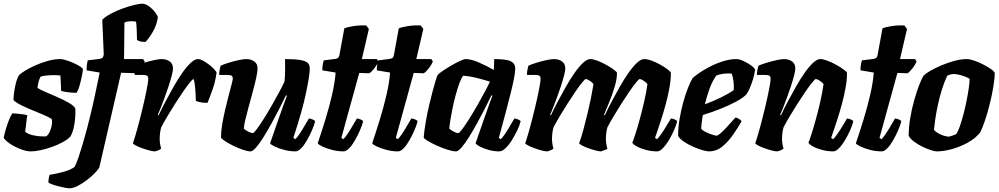

<svg xmlns="http://www.w3.org/2000/svg" viewBox="-39 -820 5412 1040"><path d="M128 0Q108 0 84 -8Q60 -16 37.5 -28Q15 -40 -0.5 -53Q-16 -66 -19 -75Q-13 -103 -4.5 -130Q4 -157 13 -178Q22 -199 28 -206Q35 -206 53 -204.5Q71 -203 88 -200.5Q105 -198 109 -195Q106 -182 103.5 -156Q101 -130 97 -107Q113 -93 141 -87Q169 -81 194 -81Q199 -81 204 -81Q209 -81 213 -82Q228 -95 237 -124Q246 -153 242 -173Q239 -178 219.5 -187.5Q200 -197 171.5 -208.5Q143 -220 114 -232.5Q85 -245 63 -257Q41 -269 34 -279Q34 -291 37 -316.5Q40 -342 47 -369.5Q54 -397 65 -414Q73 -422 96 -436.5Q119 -451 151.5 -465.5Q184 -480 219.5 -490Q255 -500 289 -500Q299 -500 319 -494Q339 -488 360 -478.5Q381 -469 395.5 -459.5Q410 -450 410 -444Q410 -436 405 -410.5Q400 -385 392.5 -358Q385 -331 375 -317Q366 -317 347.5 -318.5Q329 -320 312.5 -323Q296 -326 292 -328Q291 -350 290.5 -371Q290 -392 288 -411Q281 -412 271.5 -412.5Q262 -413 253 -413Q234 -413 213 -411Q192 -409 181 -405Q174 -392 170.5 -379Q167 -366 164 -344Q176 -335 206 -322.5Q236 -310 271 -294.5Q306 -279 334 -263Q362 -247 369 -232Q371 -192 364 -148Q357 -104 342 -80Q327 -64 300 -49.5Q273 -35 242 -24Q211 -13 181 -6.5Q151 0 128 0Z M336 200Q330 200 313.5 197Q297 194 277.5 189Q258 184 243 178.5Q228 173 223 168Q223 160 225.5 144.5Q228 129 230 127Q262 122 302 111.5Q342 101 364 85Q374 69 387.5 28.5Q401 -12 417 -68Q433 -124 448 -185Q463 -245 476 -307.5Q489 -370 501 -427L430 -439Q430 -457 432 -471.5Q434 -486 436 -493L501 -501Q512 -503 516.5 -507.5Q521 -512 523 -524L515 -713Q532 -730 562 -746Q592 -762 625.5 -774Q659 -786 688 -793Q717 -800 730 -800Q750 -800 769.5 -785Q789 -770 802 -752.5Q815 -735 816 -726Q810 -685 789.5 -649Q769 -613 749 -593Q728 -593 717.5 -596.5Q707 -600 703 -604Q703 -611 702.5 -629.5Q702 -648 701 -669Q700 -690 698 -702Q693 -704 685.5 -704.5Q678 -705 673 -705Q651 -705 635 -698L633 -500H736L745 -487Q738 -468 726 -448.5Q714 -429 705 -423L617 -426L499 87Q494 97 476 116Q458 135 433.5 154Q409 173 383 186.5Q357 200 336 200Z M800 0Q789 0 770 -5Q751 -10 731.5 -17Q712 -24 697.5 -31.5Q683 -39 681 -44Q693 -79 707 -130.5Q721 -182 734 -236.5Q747 -291 755 -332Q764 -376 764 -394Q764 -405 758 -409.5Q752 -414 735 -414H690Q690 -428 693 -442Q696 -456 698 -464Q712 -471 739.5 -479.5Q767 -488 794.5 -494Q822 -500 836 -500Q862 -500 880 -487.5Q898 -475 898 -449Q898 -436 891 -409.5Q884 -383 873.5 -351Q863 -319 851.5 -288Q840 -257 830.5 -233Q821 -209 816 -199L820 -195Q836 -230 857.5 -270.5Q879 -311 902 -351.5Q925 -392 948.5 -425.5Q972 -459 994 -479.5Q1016 -500 1033 -500Q1045 -500 1061.5 -491Q1078 -482 1094 -469.5Q1110 -457 1121.5 -444.5Q1133 -432 1134 -426Q1127 -376 1112 -334Q1097 -292 1085 -263Q1060 -263 1044.5 -266.5Q1029 -270 1022 -274Q1021 -315 1017.5 -350Q1014 -385 1009 -392Q1005 -392 990 -374Q975 -356 954.5 -326Q934 -296 911.5 -261Q889 -226 868.5 -191.5Q848 -157 834 -130Q826 -101 826 -67Q826 -42 834 -15Q828 -10 817.5 -5.5Q807 -1 800 0Z M1318 0Q1302 0 1276 -9Q1250 -18 1223.5 -31Q1197 -44 1178.5 -56.5Q1160 -69 1158 -75Q1158 -106 1164.5 -145.5Q1171 -185 1180.5 -225.5Q1190 -266 1199.5 -302Q1209 -338 1215.5 -363Q1222 -388 1222 -394Q1222 -405 1216 -409.5Q1210 -414 1193 -414H1148Q1148 -428 1151 -442Q1154 -456 1156 -464Q1170 -471 1197.5 -479.5Q1225 -488 1252.5 -494Q1280 -500 1294 -500Q1320 -500 1338 -487.5Q1356 -475 1356 -449Q1356 -431 1348.5 -397Q1341 -363 1330 -322.5Q1319 -282 1308 -242Q1297 -202 1289.5 -170Q1282 -138 1282 -123Q1291 -114 1306.5 -106.5Q1322 -99 1330 -99Q1336 -99 1352 -120.5Q1368 -142 1389.5 -176Q1411 -210 1433 -248.5Q1455 -287 1473.5 -321.5Q1492 -356 1502 -378Q1505 -404 1505.5 -439Q1506 -474 1505 -500Q1561 -500 1590 -494.5Q1619 -489 1629 -478Q1639 -467 1639 -449Q1639 -415 1619 -318.5Q1599 -222 1550 -73L1561 -66Q1571 -76 1584.5 -96Q1598 -116 1611 -139Q1624 -162 1634 -178Q1643 -178 1654.5 -173Q1666 -168 1668 -163Q1663 -142 1651 -114.5Q1639 -87 1624 -60.5Q1609 -34 1592.5 -17Q1576 0 1562 0Q1532 0 1501 -8Q1470 -16 1448.5 -26.5Q1427 -37 1424 -44L1471 -179Q1483 -214 1495.5 -248Q1508 -282 1515 -301L1510 -304Q1494 -270 1473 -229Q1452 -188 1429.5 -147.5Q1407 -107 1386 -73.5Q1365 -40 1347 -20Q1329 0 1318 0Z M1822 0Q1791 0 1760 -8Q1729 -16 1707 -26.5Q1685 -37 1682 -44Q1702 -103 1723 -171Q1744 -239 1759.5 -306Q1775 -373 1779 -427L1707 -439Q1707 -457 1709.5 -471.5Q1712 -486 1715 -493L1778 -501Q1789 -503 1793.5 -507.5Q1798 -512 1800 -524L1826 -666Q1840 -673 1875 -678.5Q1910 -684 1945 -682L1959 -663L1921 -500H2002L2011 -487Q2003 -468 1987.5 -448.5Q1972 -429 1961 -423L1907 -425L1810 -73L1821 -66Q1831 -76 1844.5 -96Q1858 -116 1871 -139Q1884 -162 1894 -178Q1903 -178 1914.5 -173Q1926 -168 1928 -163Q1923 -142 1911 -114.5Q1899 -87 1884 -60.5Q1869 -34 1852.5 -17Q1836 0 1822 0Z M2117 0Q2086 0 2055 -8Q2024 -16 2002 -26.5Q1980 -37 1977 -44Q1997 -103 2018 -171Q2039 -239 2054.5 -306Q2070 -373 2074 -427L2002 -439Q2002 -457 2004.5 -471.5Q2007 -486 2010 -493L2073 -501Q2084 -503 2088.5 -507.5Q2093 -512 2095 -524L2121 -666Q2135 -673 2170 -678.5Q2205 -684 2240 -682L2254 -663L2216 -500H2297L2306 -487Q2298 -468 2282.5 -448.5Q2267 -429 2256 -423L2202 -425L2105 -73L2116 -66Q2126 -76 2139.5 -96Q2153 -116 2166 -139Q2179 -162 2189 -178Q2198 -178 2209.5 -173Q2221 -168 2223 -163Q2218 -142 2206 -114.5Q2194 -87 2179 -60.5Q2164 -34 2147.5 -17Q2131 0 2117 0Z M2431 0Q2414 0 2385.5 -9Q2357 -18 2328 -31Q2299 -44 2278.5 -56.5Q2258 -69 2256 -75Q2259 -112 2266.5 -156Q2274 -200 2284 -243.5Q2294 -287 2304 -324.5Q2314 -362 2321.5 -386Q2329 -410 2332 -414Q2337 -421 2357.5 -435Q2378 -449 2403.5 -464Q2429 -479 2451.5 -489.5Q2474 -500 2484 -500Q2512 -500 2554 -482Q2596 -464 2636 -441L2638 -500Q2706 -500 2729 -487.5Q2752 -475 2752 -449Q2752 -415 2728 -318.5Q2704 -222 2663 -73L2674 -66Q2684 -76 2697.5 -96Q2711 -116 2724 -139Q2737 -162 2747 -178Q2756 -178 2767.5 -173Q2779 -168 2781 -163Q2776 -142 2763 -114.5Q2750 -87 2733.5 -60.5Q2717 -34 2699 -17Q2681 0 2665 0Q2637 0 2608 -8Q2579 -16 2559.5 -26.5Q2540 -37 2537 -44L2584 -179Q2596 -214 2608.5 -248Q2621 -282 2628 -301L2623 -304Q2607 -270 2586 -229Q2565 -188 2542.5 -147.5Q2520 -107 2499 -73.5Q2478 -40 2460 -20Q2442 0 2431 0ZM2443 -99Q2449 -99 2465 -120.5Q2481 -142 2502.5 -176Q2524 -210 2546 -248.5Q2568 -287 2586.5 -321.5Q2605 -356 2615 -378Q2568 -392 2534.5 -400Q2501 -408 2470 -410Q2460 -398 2449.5 -369.5Q2439 -341 2429 -304Q2419 -267 2411.5 -230Q2404 -193 2399.5 -164Q2395 -135 2395 -123Q2404 -114 2419.5 -106.5Q2435 -99 2443 -99Z M2925 0Q2914 0 2895 -5Q2876 -10 2856.5 -17Q2837 -24 2822.5 -31.5Q2808 -39 2806 -44Q2818 -79 2832 -130.5Q2846 -182 2859 -236.5Q2872 -291 2880 -332Q2889 -376 2889 -394Q2889 -405 2883 -409.5Q2877 -414 2860 -414H2815Q2815 -428 2818 -442Q2821 -456 2823 -464Q2837 -471 2864.5 -479.5Q2892 -488 2919.5 -494Q2947 -500 2961 -500Q2987 -500 3005 -487.5Q3023 -475 3023 -449Q3023 -436 3016 -409.5Q3009 -383 2998.5 -351Q2988 -319 2976.5 -288Q2965 -257 2955.5 -233Q2946 -209 2941 -199L2945 -195Q2961 -230 2982.5 -270.5Q3004 -311 3027 -351.5Q3050 -392 3073.5 -425.5Q3097 -459 3119 -479.5Q3141 -500 3158 -500Q3174 -500 3197.5 -491Q3221 -482 3244.5 -469Q3268 -456 3285 -443.5Q3302 -431 3303 -425Q3303 -392 3290.5 -350Q3278 -308 3261.5 -268Q3245 -228 3233 -199L3237 -195Q3253 -230 3274.5 -270.5Q3296 -311 3319 -351.5Q3342 -392 3365.5 -425.5Q3389 -459 3411 -479.5Q3433 -500 3450 -500Q3468 -500 3492 -491Q3516 -482 3539 -469Q3562 -456 3578 -443.5Q3594 -431 3595 -425Q3595 -388 3587 -343.5Q3579 -299 3566.5 -253.5Q3554 -208 3541.5 -169.5Q3529 -131 3520 -105Q3511 -79 3509 -73L3520 -66Q3530 -76 3544 -96Q3558 -116 3571.5 -139Q3585 -162 3595 -178Q3604 -178 3615.5 -173Q3627 -168 3629 -163Q3624 -142 3612 -114.5Q3600 -87 3584 -60.5Q3568 -34 3551.5 -17Q3535 0 3521 0Q3490 0 3460 -8Q3430 -16 3409.5 -27.5Q3389 -39 3386 -47Q3391 -58 3402 -92Q3413 -126 3426 -173Q3439 -220 3450.5 -270.5Q3462 -321 3468 -365Q3457 -377 3444.5 -384.5Q3432 -392 3426 -392Q3422 -392 3407 -374Q3392 -356 3371.5 -326Q3351 -296 3328.5 -261Q3306 -226 3285.5 -191.5Q3265 -157 3251 -130Q3243 -101 3243 -67Q3243 -54 3245 -41Q3247 -28 3251 -15Q3250 -12 3237 -7.5Q3224 -3 3217 0Q3206 0 3187 -5Q3168 -10 3148.5 -17Q3129 -24 3114.5 -31.5Q3100 -39 3098 -44Q3109 -73 3121 -117.5Q3133 -162 3145 -212Q3154 -250 3162 -289Q3170 -328 3176 -365Q3165 -377 3152.5 -384.5Q3140 -392 3134 -392Q3130 -392 3115 -374Q3100 -356 3079.5 -326Q3059 -296 3036.5 -261Q3014 -226 2993.5 -191.5Q2973 -157 2959 -130Q2951 -101 2951 -67Q2951 -42 2959 -15Q2953 -10 2942.5 -5.5Q2932 -1 2925 0Z M3800 0Q3789 0 3765 -7Q3741 -14 3714 -26Q3687 -38 3665 -53Q3643 -68 3634 -84Q3634 -128 3642 -175.5Q3650 -223 3662 -266.5Q3674 -310 3687.5 -343.5Q3701 -377 3711 -394Q3720 -405 3745 -422.5Q3770 -440 3804.5 -458Q3839 -476 3877 -488Q3915 -500 3950 -500Q3966 -500 3989.5 -489Q4013 -478 4031.5 -464Q4050 -450 4051 -441Q4048 -419 4040.5 -393.5Q4033 -368 4023.5 -345.5Q4014 -323 4005 -310Q3988 -291 3948 -269.5Q3908 -248 3859.5 -229Q3811 -210 3768 -197Q3763 -168 3761.5 -152.5Q3760 -137 3759 -123Q3765 -114 3782.5 -105.5Q3800 -97 3818 -91Q3836 -85 3841 -85Q3849 -85 3864.5 -98.5Q3880 -112 3897 -130.5Q3914 -149 3927.5 -164.5Q3941 -180 3944 -183Q3953 -183 3964.5 -175.5Q3976 -168 3978 -163Q3959 -130 3933 -92Q3907 -54 3874.5 -27Q3842 0 3800 0ZM3779 -255Q3825 -272 3867 -292.5Q3909 -313 3935 -332Q3935 -336 3935.5 -340Q3936 -344 3936 -348Q3936 -385 3925 -421Q3920 -422 3914.5 -422Q3909 -422 3904 -422Q3871 -422 3841 -411Q3819 -380 3804 -338.5Q3789 -297 3779 -255Z M4171 0Q4160 0 4141 -5Q4122 -10 4102.5 -17Q4083 -24 4068.5 -31.5Q4054 -39 4052 -44Q4064 -79 4078 -130.5Q4092 -182 4105 -236.5Q4118 -291 4126 -332Q4135 -376 4135 -394Q4135 -405 4129 -409.5Q4123 -414 4106 -414H4061Q4061 -428 4064 -442Q4067 -456 4069 -464Q4084 -471 4111.5 -479.5Q4139 -488 4166.5 -494Q4194 -500 4207 -500Q4233 -500 4251 -487.5Q4269 -475 4269 -449Q4269 -436 4262 -409.5Q4255 -383 4244.5 -351Q4234 -319 4222.5 -288Q4211 -257 4201.5 -233Q4192 -209 4187 -199L4191 -195Q4207 -230 4228.5 -270.5Q4250 -311 4273 -351.5Q4296 -392 4319.5 -425.5Q4343 -459 4365 -479.5Q4387 -500 4404 -500Q4420 -500 4443.5 -491Q4467 -482 4490.5 -469Q4514 -456 4531 -443.5Q4548 -431 4549 -425Q4549 -388 4541 -343.5Q4533 -299 4520.5 -253.5Q4508 -208 4495.5 -169.5Q4483 -131 4474 -105Q4465 -79 4463 -73L4474 -66Q4484 -76 4498 -96Q4512 -116 4525.5 -139Q4539 -162 4549 -178Q4558 -178 4569.5 -173Q4581 -168 4583 -163Q4578 -142 4566 -114.5Q4554 -87 4538 -60.5Q4522 -34 4505.5 -17Q4489 0 4475 0Q4444 0 4414 -8Q4384 -16 4363.5 -27.5Q4343 -39 4340 -47Q4345 -58 4356 -92Q4367 -126 4380 -173Q4393 -220 4404.5 -270.5Q4416 -321 4422 -365Q4411 -377 4398.5 -384.5Q4386 -392 4380 -392Q4376 -392 4361 -374Q4346 -356 4325.5 -326Q4305 -296 4282.5 -261Q4260 -226 4239.5 -191.5Q4219 -157 4205 -130Q4197 -101 4197 -67Q4197 -42 4205 -15Q4199 -10 4188.5 -5.5Q4178 -1 4171 0Z M4737 0Q4706 0 4675 -8Q4644 -16 4622 -26.5Q4600 -37 4597 -44Q4617 -103 4638 -171Q4659 -239 4674.5 -306Q4690 -373 4694 -427L4622 -439Q4622 -457 4624.5 -471.5Q4627 -486 4630 -493L4693 -501Q4704 -503 4708.5 -507.5Q4713 -512 4715 -524L4741 -666Q4755 -673 4790 -678.5Q4825 -684 4860 -682L4874 -663L4836 -500H4917L4926 -487Q4918 -468 4902.5 -448.5Q4887 -429 4876 -423L4822 -425L4725 -73L4736 -66Q4746 -76 4759.5 -96Q4773 -116 4786 -139Q4799 -162 4809 -178Q4818 -178 4829.5 -173Q4841 -168 4843 -163Q4838 -142 4826 -114.5Q4814 -87 4799 -60.5Q4784 -34 4767.5 -17Q4751 0 4737 0Z M5035 0Q5024 0 5002.5 -7Q4981 -14 4956.5 -26Q4932 -38 4912 -53Q4892 -68 4883 -84Q4883 -128 4891 -177.5Q4899 -227 4912 -273.5Q4925 -320 4938.5 -355.5Q4952 -391 4962 -408Q4971 -419 4997 -434.5Q5023 -450 5058 -465Q5093 -480 5130 -490Q5167 -500 5198 -500Q5213 -500 5237 -492Q5261 -484 5285.5 -471.5Q5310 -459 5328 -446.5Q5346 -434 5349 -425Q5349 -394 5341.5 -349Q5334 -304 5322 -256Q5310 -208 5296 -166.5Q5282 -125 5270 -102Q5243 -69 5201.5 -46.5Q5160 -24 5116 -12Q5072 0 5035 0ZM5100 -80Q5105 -80 5117.5 -84.5Q5130 -89 5140 -93Q5150 -107 5160 -135.5Q5170 -164 5179.5 -200Q5189 -236 5196.5 -273.5Q5204 -311 5208.5 -342.5Q5213 -374 5213 -393Q5196 -404 5170 -411.5Q5144 -419 5130 -419Q5110 -419 5092 -410Q5076 -377 5063 -335Q5050 -293 5041 -251Q5032 -209 5027 -174Q5022 -139 5020 -118Q5026 -108 5040.5 -99.5Q5055 -91 5071.5 -85.5Q5088 -80 5100 -80Z"/></svg>

Font: Texturina 72pt 72pt Black
Style: Italic
Weight: 900
Italic angle: -11°
Designer: Guillermo Torres Carreño
Foundry: Omnibus-Type
Version: Version 1.002; ttfautohint (v1.8.3)